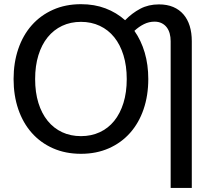

<svg xmlns="http://www.w3.org/2000/svg" viewBox="-20 -746 1044 940"><path d="M919 174H815.5V-544.5Q815.5 -564.5 810.8 -582Q806 -599.5 796.2 -612.2Q786.5 -625 771.5 -632.5Q756.5 -640 736.5 -640Q709.5 -640 684.8 -627.8Q660 -615.5 638 -595Q671 -548 688.5 -488.5Q706 -429 706 -359Q706 -278.5 683 -211.2Q660 -144 617 -95.5Q574 -47 513 -20Q452 7 376.5 7Q300.5 7 239.5 -20Q178.5 -47 135.5 -95.5Q92.5 -144 69.5 -211.2Q46.5 -278.5 46.5 -359Q46.5 -439 69.5 -506.5Q92.5 -574 135.5 -622.5Q178.5 -671 239.5 -698.2Q300.5 -725.5 376.5 -725.5Q442.5 -725.5 496.5 -705Q550.5 -684.5 592.5 -647Q626.5 -682 666.8 -703.2Q707 -724.5 758 -724.5Q798 -724.5 828 -711.8Q858 -699 878.2 -675.5Q898.5 -652 908.8 -618.8Q919 -585.5 919 -544.5ZM376.5 -79.5Q427 -79.5 468.5 -98.8Q510 -118 539.2 -154.2Q568.5 -190.5 584.5 -242.2Q600.5 -294 600.5 -359Q600.5 -423.5 584.5 -475.5Q568.5 -527.5 539.2 -563.8Q510 -600 468.5 -619.5Q427 -639 376.5 -639Q325.5 -639 284.2 -619.5Q243 -600 213.5 -563.8Q184 -527.5 168 -475.5Q152 -423.5 152 -359Q152 -294 168 -242.2Q184 -190.5 213.5 -154.2Q243 -118 284.2 -98.8Q325.5 -79.5 376.5 -79.5Z"/></svg>

Font: Lato Medium
Style: Regular
Weight: 500
Designer: Lukasz Dziedzic
Foundry: tyPoland Lukasz Dziedzic
Version: Version 2.006; 2014-01-15